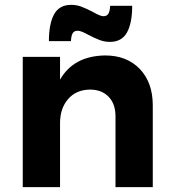

<svg xmlns="http://www.w3.org/2000/svg" viewBox="-20 -773 710 793"><path d="M434 -600Q412 -600 392 -607.5Q372 -615 345 -629Q333 -636 321 -641Q309 -646 301 -646Q286 -646 280 -635.5Q274 -625 273 -603H182Q182 -675 203.5 -714Q225 -753 274 -753Q296 -753 316 -745.5Q336 -738 363 -724Q394 -706 407 -706Q422 -706 428 -717Q434 -728 435 -749H526Q526 -678 504.5 -639Q483 -600 434 -600ZM611 -338V0H457V-293Q457 -344 428.5 -373.5Q400 -403 351 -403Q294 -402 261 -363.5Q228 -325 228 -265V0H74V-538H228V-444Q284 -542 414 -544Q504 -544 557.5 -488Q611 -432 611 -338Z"/></svg>

Font: TypoPRO Montserrat Alternates
Style: Regular
Weight: 600
Designer: Julieta Ulanovsky
Foundry: Julieta Ulanovsky
Version: Version 6.001